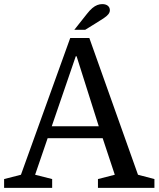

<svg xmlns="http://www.w3.org/2000/svg" viewBox="-27 -915 772 935"><path d="M532 -64 473 -242H205L144 -64L227 -43V0H-7V-43L75 -64L315 -730H408L645 -64L725 -43V0H450V-43ZM342 -641 225 -300H454L346 -641ZM335 -770 396 -847Q410 -865 422.5 -875.5Q435 -886 447 -890.5Q459 -895 471 -895Q488 -895 498 -887Q508 -879 508 -865Q508 -855 500.5 -845.5Q493 -836 477 -825.5Q461 -815 435 -799L388 -770Z"/></svg>

Font: Domine
Style: Regular
Weight: 400
Designer: Pablo Impallari, Rodrigo Fuenzalida, Brenda Gallo
Foundry: Pablo Impallari, Rodrigo Fuenzalida, Brenda Gallo
Version: Version 2.000